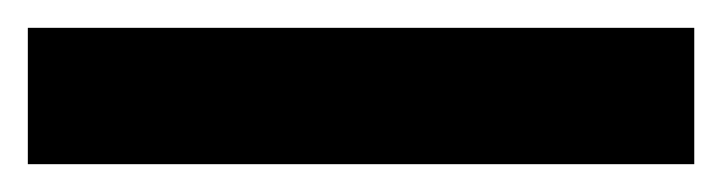

<svg xmlns="http://www.w3.org/2000/svg" viewBox="-22 52 519 138"><path d="M477 170V72H-2V170Z"/></svg>

Font: Noto Sans Thai Looped ExtraCondensed
Style: Bold
Weight: 700
Width: 2
Designer: Sasikarn Vongin, Ben Mitchell
Foundry: The Fontpad Ltd
Version: Version 1.001